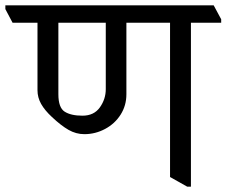

<svg xmlns="http://www.w3.org/2000/svg" viewBox="-51 -665 846 717"><path d="M775 -580H662V32H648L584 -4V-580H421V-313Q421 -271 399.5 -237Q378 -203 341.5 -183.5Q305 -164 264 -164Q233 -164 205 -180Q177 -196 143 -228Q116 -253 102.5 -277Q89 -301 89 -328V-580H-4L-31 -631V-645H747L775 -593ZM344 -580H167V-313Q167 -263 190.5 -248Q214 -233 257 -233Q300 -233 322 -264Q344 -295 344 -332Z"/></svg>

Font: Martel
Style: Regular
Weight: 400
Designer: Dan Reynolds
Foundry: Dan Reynolds
Version: Version 1.001; ttfautohint (v1.1) -l 5 -r 5 -G 72 -x 0 -D la